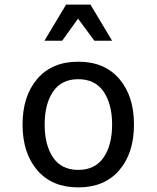

<svg xmlns="http://www.w3.org/2000/svg" viewBox="-20 -802 680 834"><path d="M78 -261Q78 -385 142 -459.5Q206 -534 320 -534Q434 -534 498 -459.5Q562 -385 562 -261Q562 -137 498 -62.5Q434 12 320 12Q206 12 142 -62.5Q78 -137 78 -261ZM467 -261Q467 -350 430 -404Q393 -458 320 -458Q247 -458 210.5 -404Q174 -350 174 -261Q174 -172 210.5 -118Q247 -64 320 -64Q393 -64 430 -118Q467 -172 467 -261ZM267 -782H373L467 -625H390L319 -721L250 -625H173Z"/></svg>

Font: Amiko
Style: Regular
Weight: 400
Designer: Pablo Impallari, Rodrigo Fuenzalida, Andres Torresi
Foundry: Impallari Type
Version: Version 1.001; ttfautohint (v1.3)